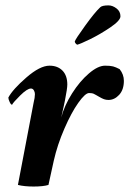

<svg xmlns="http://www.w3.org/2000/svg" viewBox="-20 -680 476 706"><path d="M263.7 -515.6Q255.9 -520.5 254.9 -527.3Q257.3 -536.1 293 -585.4Q328.6 -634.8 348.6 -653.3Q355.5 -660.2 378.9 -660.2Q393.6 -660.2 408.2 -649.2Q422.9 -638.2 422.9 -620.1Q422.9 -604.5 385.7 -579.3Q348.6 -554.2 311.8 -536.1Q274.9 -518.1 263.7 -515.6ZM366.2 -438.5Q385.7 -438.5 395.8 -435.8Q405.8 -433.1 419.9 -425.8Q435.5 -406.2 435.5 -382.8Q435.5 -350.1 418.2 -331.3Q400.9 -312.5 378.9 -312.5Q370.1 -312.5 362.5 -315.2Q355 -317.9 345.2 -323.7Q335.4 -329.6 334 -330.1Q332 -331.1 328.1 -333.3Q324.2 -335.4 322.8 -335.9Q321.3 -336.4 317.4 -337.2Q313.5 -337.9 307.6 -337.9Q293.5 -337.9 268.1 -302.2Q242.7 -266.6 216.8 -207Q190.9 -147.5 177.7 -88.9L158.2 0Q138.7 5.9 103.5 5.9Q69.3 5.9 45.9 0L103.5 -301.8Q108.4 -321.3 108.4 -334Q108.4 -341.3 104.5 -347.9Q100.6 -354.5 93.8 -354.5Q80.1 -354.5 54.4 -329.1Q28.8 -303.7 24.4 -294.9Q20 -294.9 15.4 -305.2Q10.7 -315.4 10.7 -321.3Q26.9 -351.6 76.9 -395Q127 -438.5 162.1 -438.5Q191.9 -438.5 209.7 -420.4Q227.5 -402.3 227.5 -369.1Q227.5 -354.5 218.8 -310.5Q217.8 -305.2 214.4 -289.6Q210.9 -273.9 208 -260.7Q205.1 -247.6 205.1 -248Q216.8 -292 245.1 -336.7Q273.4 -381.3 306.9 -409.9Q340.3 -438.5 366.2 -438.5Z"/></svg>

Font: Crimson
Style: BoldItalic
Weight: 700
Italic angle: -11°
Version: Version 0.8